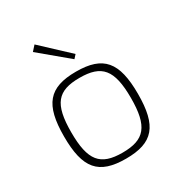

<svg xmlns="http://www.w3.org/2000/svg" viewBox="-172 -836 906 967"><g transform="rotate(-30 281.0 -352.5)"><path d="M169 -717 143 -688 306 -552 324 -572ZM281 -494C123 -494 66 -426 66 -241C66 -55 123 12 281 12C439 12 496 -55 496 -241C496 -426 439 -494 281 -494ZM281 -458C409 -458 455 -406 455 -241C455 -76 409 -23 281 -23C153 -23 108 -76 108 -241C108 -406 153 -458 281 -458Z"/></g></svg>

Font: Exo 2 Extra Light
Style: Regular
Weight: 250
Designer: Natanael Gama
Version: Version 1.001;PS 001.001;hotconv 1.0.88;makeotf.lib2.5.64775